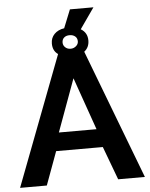

<svg xmlns="http://www.w3.org/2000/svg" viewBox="-60 -967 793 1016"><g transform="rotate(-5 336.0 -459.0)"><path d="M350 -918 311 -821Q278 -816 258.5 -796Q239 -776 239 -746Q239 -707 267 -688L5 0H147L212 -177H460L526 0H668L406 -688Q433 -709 433 -746Q433 -787 398 -808L475 -918ZM377 -746Q377 -731 364.5 -720.5Q352 -710 336 -710Q319 -710 307.5 -720.5Q296 -731 296 -746Q296 -763 307 -772.5Q318 -782 336 -782Q354 -782 365.5 -772.5Q377 -763 377 -746ZM337 -553 435 -274H235Z"/></g></svg>

Font: RT Raleway Bold
Style: Regular
Weight: 400
Designer: Matt McInerney, Pablo Impallari, Rodrigo Fuenzalida — Edited by Milan Moffatt in April 2016
Foundry: Matt McInerney, Pablo Impallari, Rodrigo Fuenzalida — Edited by Milan Moffatt in April 2016
Version: Version 3.001